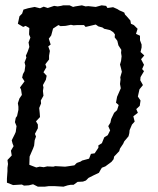

<svg xmlns="http://www.w3.org/2000/svg" viewBox="-20 -695 594 720"><path d="M29 -1 19 -5 6 -10V-25L8 -53V-66L10 -80L8 -95L24 -112L21 -130L31 -147L27 -157L24 -169L35 -191L39 -200L42 -222L36 -237L39 -253L44 -260L49 -283V-295L47 -308L53 -326L62 -339L59 -359L55 -367L72 -390L63 -404L66 -417L72 -428L75 -449L72 -461L79 -479L77 -486L84 -502L90 -519L87 -536L94 -554L89 -566L90 -590L76 -598L67 -594L47 -606L53 -634L63 -644L68 -659L85 -664L110 -669L130 -664L144 -670L159 -665L183 -673L196 -671L209 -673L217 -675H241L254 -669L262 -671L287 -675L301 -671L311 -672L339 -669L361 -675L378 -673L383 -665L404 -668L420 -661L428 -656L446 -648L449 -640L455 -634L469 -618L471 -606L482 -601L496 -587L490 -568L505 -561V-544L511 -528V-517L507 -500L521 -487L509 -473L520 -452L513 -436L520 -428L507 -406L506 -394L516 -376L503 -360L497 -333L507 -318L504 -298L491 -286L497 -272L480 -259L485 -239L475 -228L466 -207L465 -196L462 -184L446 -165L442 -156L430 -138L427 -128L408 -108L406 -98L398 -88L375 -71L362 -66L357 -58L351 -47L332 -38L312 -28L302 -18L291 -14L271 -13L256 -2H245L234 0L218 5L185 3H163L148 5H122L104 -4L88 0L70 1L62 -3ZM116 -67 129 -70 144 -68 157 -71 180 -70 187 -72 224 -70 232 -71 259 -75 268 -84 282 -89 288 -93 314 -100 321 -118 335 -120 349 -141V-150L362 -158L371 -180L384 -188L393 -206L386 -222L394 -235L397 -249L408 -272L419 -282L425 -301L415 -310L419 -332L433 -364L430 -380L432 -397L431 -405L437 -426L433 -442L430 -453L434 -467L436 -484L434 -497L435 -508L424 -525L420 -542L410 -555L411 -566L405 -574L393 -582L371 -587L364 -592L349 -596L339 -603L301 -594L295 -601H269L256 -600L246 -602L226 -598L207 -597L199 -601L179 -588L172 -562L163 -550L170 -528L161 -521L167 -504L164 -486V-472L150 -454L154 -443L143 -424L155 -411L152 -396L141 -376L143 -367L141 -354L143 -336L133 -318L134 -307L127 -290L129 -270L130 -256L115 -240L122 -228V-214L111 -193L115 -183L110 -169L108 -149L104 -138L97 -122L91 -108L90 -77Z"/></svg>

Font: Winky Rough Light
Style: Italic
Weight: 300
Italic angle: -8.97852°
Designer: Simon Atzbach
Foundry: typofactur
Version: Version 1.206; ttfautohint (v1.8.4.7-5d5b)